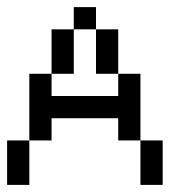

<svg xmlns="http://www.w3.org/2000/svg" viewBox="-20 -520 540 540"><path d="M187.5 -437.5V-500H250V-437.5ZM125 -375V-437.5H187.5V-375ZM125 -312.5V-375H187.5V-312.5ZM250 -375V-437.5H312.5V-375ZM250 -312.5V-375H312.5V-312.5ZM312.5 -250V-312.5H375V-250ZM312.5 -125V-187.5H375V-125ZM62.5 -250V-312.5H125V-250ZM62.5 -187.5V-250H125V-187.5ZM62.5 -125V-187.5H125V-125ZM0 -62.5V-125H62.5V-62.5ZM0 0V-62.5H62.5V0ZM375 -62.5V-125H437.5V-62.5ZM375 0V-62.5H437.5V0ZM125 -187.5V-250H187.5V-187.5ZM187.5 -187.5V-250H250V-187.5ZM250 -187.5V-250H312.5V-187.5ZM312.5 -187.5V-250H375V-187.5Z"/></svg>

Font: AprilSans
Style: Regular
Weight: 400
Designer: typesprite
Version: Version 1.001;PS 001.001;hotconv 1.0.88;makeotf.lib2.5.64775